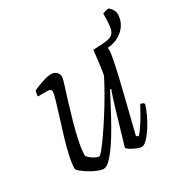

<svg xmlns="http://www.w3.org/2000/svg" viewBox="-146 -757 864 885"><g transform="rotate(-30 285.5 -314.5)"><path d="M158 0Q146 0 127 -8Q108 -16 89 -27.5Q70 -39 56.5 -50Q43 -61 42 -68Q42 -94 51 -135Q60 -176 74 -222Q88 -268 101.5 -310.5Q115 -353 124 -384.5Q133 -416 133 -426Q133 -441 112 -441H62Q62 -458 68 -471Q95 -483 121 -491.5Q147 -500 166 -500Q181 -500 192.5 -490.5Q204 -481 204 -463Q204 -456 194.5 -426Q185 -396 171.5 -352.5Q158 -309 144.5 -261Q131 -213 122 -169Q113 -125 113 -95Q125 -80 142.5 -70Q160 -60 168 -60Q174 -60 191.5 -81.5Q209 -103 233.5 -138.5Q258 -174 284.5 -216Q311 -258 334.5 -299Q358 -340 374 -372Q379 -395 383 -430.5Q387 -466 391 -500Q397 -500 401 -500Q441 -501 464 -504.5Q487 -508 497.5 -519.5Q508 -531 511 -555Q514 -579 514 -621Q532 -629 545 -629Q551 -629 561 -614.5Q571 -600 571 -588Q571 -541 537.5 -509.5Q504 -478 453 -474Q454 -468 454 -461Q454 -441 441.5 -383.5Q429 -326 408 -242Q387 -158 362 -57L373 -50Q382 -58 397 -80Q412 -102 427 -128Q442 -154 453 -175Q467 -175 473 -164Q467 -143 454 -115Q441 -87 424.5 -61Q408 -35 391 -17.5Q374 0 361 0Q352 0 336 -6.5Q320 -13 306.5 -21.5Q293 -30 291 -36L341 -206Q352 -242 360.5 -269Q369 -296 372 -301L367 -304Q349 -270 327.5 -229Q306 -188 283 -147.5Q260 -107 237 -73.5Q214 -40 194 -20Q174 0 158 0Z"/></g></svg>

Font: Texturina 72pt 72pt ExtraLight
Style: Italic
Weight: 200
Italic angle: -11°
Designer: Guillermo Torres Carreño
Foundry: Omnibus-Type
Version: Version 1.002; ttfautohint (v1.8.3)